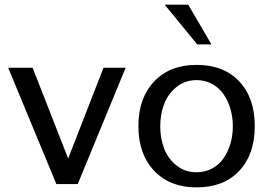

<svg xmlns="http://www.w3.org/2000/svg" viewBox="-20 -791 1147 825"><path d="M520 -500 314 0H222.2L15.1 -500H120.1L272.9 -109.9L424.8 -500Z M980.5 -248Q980.5 -286.6 970.5 -321.8Q960.4 -356.9 941.4 -385Q922.4 -413.1 892.1 -429.9Q861.8 -446.8 824.7 -446.8Q775.4 -446.8 739 -417.7Q702.6 -388.7 685.5 -344.5Q668.5 -300.3 668.5 -248Q668.5 -196.3 685.5 -152.3Q702.6 -108.4 739 -79.6Q775.4 -50.8 824.7 -50.8Q861.8 -50.8 892.1 -67.4Q922.4 -84 941.4 -112.1Q960.4 -140.1 970.5 -175Q980.5 -210 980.5 -248ZM1074.7 -250V-248Q1074.7 -127.4 1007.8 -56.6Q940.9 14.2 824.7 14.2Q709.5 14.2 642.1 -57.4Q574.7 -128.9 574.7 -249Q574.7 -369.1 642.1 -440.7Q709.5 -512.2 824.7 -512.2Q940.9 -512.2 1007.8 -441.4Q1074.7 -370.6 1074.7 -250ZM888.7 -600.1H827.6L687.5 -771H788.6Z"/></svg>

Font: Perun
Style: Regular
Weight: 400
Version: Version 1.0000